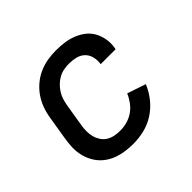

<svg xmlns="http://www.w3.org/2000/svg" viewBox="-133 -698 867 867"><g transform="rotate(-45 300.0 -265.0)"><path d="M267 8Q243 8 219.5 5Q196 2 174 -5.5Q152 -13 133.5 -25Q115 -37 100.5 -54Q86 -71 76.5 -92Q67 -113 63 -136Q59 -159 60.5 -183Q62 -207 66 -231L84 -341Q88 -368 97.5 -394.5Q107 -421 123 -444.5Q139 -468 161.5 -487Q184 -506 210 -517.5Q236 -529 263.5 -533.5Q291 -538 317 -538Q344 -538 370.5 -534.5Q397 -531 421 -521.5Q445 -512 465 -496.5Q485 -481 497 -459Q509 -437 513.5 -410.5Q518 -384 513 -357Q513 -356 512.5 -354.5Q512 -353 512 -351H416Q417 -352 417 -353Q417 -354 417 -354Q420 -376 414.5 -396.5Q409 -417 394.5 -430.5Q380 -444 359.5 -449Q339 -454 317 -454Q301 -454 284 -451Q267 -448 251.5 -439.5Q236 -431 223 -418.5Q210 -406 200.5 -391Q191 -376 186 -360Q181 -344 178 -327L160 -217Q157 -199 157 -181Q157 -163 161.5 -146.5Q166 -130 175.5 -115.5Q185 -101 199.5 -92Q214 -83 231.5 -79.5Q249 -76 267 -76Q289 -76 311 -82Q333 -88 352 -101Q371 -114 385 -133Q399 -152 408 -173L497 -143Q483 -109 459.5 -79.5Q436 -50 404.5 -29.5Q373 -9 337.5 -0.5Q302 8 267 8Z"/></g></svg>

Font: Iosevka Curly Slab MdEx
Style: Italic
Weight: 500
Width: 7
Italic angle: -9°
Monospace: yes
Designer: Belleve Invis
Foundry: Belleve Invis
Version: Version 11.0.0; ttfautohint (v1.8.3)